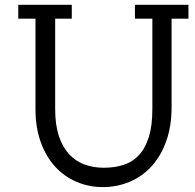

<svg xmlns="http://www.w3.org/2000/svg" viewBox="-20 -760 801 790"><path d="M686 -683.1V-319.8Q686 -240.2 663.8 -178.7Q641.6 -117.2 603.3 -75.4Q564.9 -33.7 513.4 -12Q461.9 9.8 402.8 9.8Q345.7 9.8 295.2 -11.7Q244.6 -33.2 207 -74.2Q169.4 -115.2 147.7 -175Q126 -234.9 126 -311V-683.1H55.2V-740.2H275.4V-683.1H207V-311Q207 -247.1 221.9 -201.4Q236.8 -155.8 263.4 -126.5Q290 -97.2 326.9 -83.5Q363.8 -69.8 407.2 -69.8Q452.1 -69.8 489 -81.8Q525.9 -93.8 552 -122.1Q578.1 -150.4 592.5 -196.5Q606.9 -242.7 606.9 -311V-683.1H535.2V-740.2H755.4V-683.1Z"/></svg>

Font: Twentytwelve Slab Light
Style: TwentytwelveSlab
Weight: 300
Designer: Domenico Catapano
Version: Version 1.00 2012